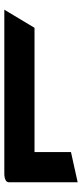

<svg xmlns="http://www.w3.org/2000/svg" viewBox="235 -615 380 890"><g transform="rotate(90 425.0 -170.0)"><path d="M25 0 109 -140H685V0ZM605 0V-140H685V-309L825 -340V-23Q825 -11 815 -6Q805 -1 795 -0.5Q785 0 785 0Z"/></g></svg>

Font: Reem Kufi
Style: Regular
Weight: 400
Designer: Khaled Hosny
Version: Version 1.6